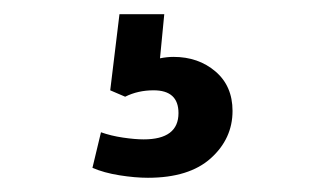

<svg xmlns="http://www.w3.org/2000/svg" viewBox="-20 -43 456 270"><path d="M188 207Q246 207 276.5 179.5Q307 152 307 113Q307 78 283 57.5Q259 37 224 37Q215 37 205 39L211 -23H148L135 84L156 93Q174 84 196 84Q231 84 231 116Q231 153 182 153Q170 153 153 150.5Q136 148 122 143L110 193Q126 200 148 203.5Q170 207 188 207Z"/></svg>

Font: Plus Jakarta Sans Medium
Style: Regular
Weight: 500
Designer: Gumpita Rahayu
Foundry: Tokotype
Version: Version 2.004; ttfautohint (v1.8.3)